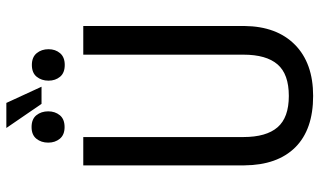

<svg xmlns="http://www.w3.org/2000/svg" viewBox="-220 -772 1002 602"><g transform="rotate(-90 281.0 -471.0)"><path d="M500.5 -710.9H410.6V-209C410.6 -161.1 400.5 -125.4 380.1 -101.8C359.8 -78.2 326.8 -66.4 281.2 -66.4C236 -66.4 203.2 -78.2 182.9 -101.8C162.5 -125.4 152.3 -161.1 152.3 -209V-710.9H63.5V-205.6C64.1 -136.6 83 -83.4 120.1 -46.1C157.2 -8.9 210.9 9.8 281.2 9.8C349.9 9.8 403.5 -9.3 441.9 -47.4C480.3 -85.4 499.8 -138.2 500.5 -205.6ZM310.1 -841.8 259.3 -952.1H180.7L256.3 -841.8ZM134.8 -820.8C134.8 -806.5 138.8 -794.4 147 -784.4C155.1 -774.5 167.3 -769.5 183.6 -769.5C200.2 -769.5 212.6 -774.5 220.7 -784.4C228.8 -794.4 232.9 -806.5 232.9 -820.8C232.9 -835.4 228.8 -847.8 220.7 -857.9C212.6 -868 200.2 -873 183.6 -873C167.3 -873 155.1 -868 147 -857.9C138.8 -847.8 134.8 -835.4 134.8 -820.8ZM329.1 -819.8C329.1 -805.5 333.2 -793.5 341.3 -783.7C349.4 -773.9 361.8 -769 378.4 -769C394.7 -769 407 -773.9 415.3 -783.7C423.6 -793.5 427.7 -805.5 427.7 -819.8C427.7 -834.5 423.6 -846.8 415.3 -856.9C407 -867 394.7 -872.1 378.4 -872.1C361.8 -872.1 349.4 -867 341.3 -856.9C333.2 -846.8 329.1 -834.5 329.1 -819.8Z"/></g></svg>

Font: Roboto Condensed
Style: Regular
Weight: 400
Designer: Google
Version: Version 2.134; 2016